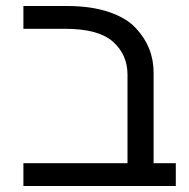

<svg xmlns="http://www.w3.org/2000/svg" viewBox="-20 -620 631 640"><path d="M405 -371Q405 -438 356.5 -481Q308 -524 197 -524H58V-600H203Q284 -600 343 -580Q402 -560 433 -526Q492 -463 492 -378V-76H566V0H58V-76H405Z"/></svg>

Font: Autonym
Style: Regular
Weight: 500
Version: Version 1.0.20131126